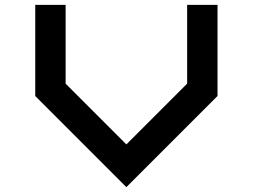

<svg xmlns="http://www.w3.org/2000/svg" viewBox="-20 -770 1040 790"><path d="M125 -750H250V-425.8L500 -175.8L750 -425.8V-750H875V-375L500 0L125 -375Z"/></svg>

Font: Xanmono
Style: Regular
Weight: 400
Designer: GGBotNet
Foundry: GGBotNet
Version: 1.00